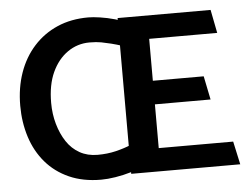

<svg xmlns="http://www.w3.org/2000/svg" viewBox="-51 -757 1087 835"><g transform="rotate(-5 493.0 -340.0)"><path d="M543 -650Q513 -666 479 -675.5Q445 -685 414 -689.5Q383 -694 363 -694Q288 -694 228 -668Q168 -642 124.5 -594Q81 -546 58 -480.5Q35 -415 35 -337Q35 -264 55.5 -200Q76 -136 117 -88Q158 -40 218.5 -13Q279 14 358 14Q386 14 420.5 8.5Q455 3 489 -7Q523 -17 549 -30L500 -126Q469 -113 432 -104Q395 -95 352 -95Q308 -95 274 -114Q240 -133 217.5 -167Q195 -201 182.5 -245Q170 -289 170 -338Q170 -416 195 -470.5Q220 -525 263 -555Q306 -585 359 -585Q389 -585 410 -581Q431 -577 453 -571.5Q475 -566 503 -557ZM966 0 944 -101H619V-292H862L841 -395H619V-578H916L896 -680H490V0Z"/></g></svg>

Font: Catamaran
Style: Bold
Weight: 700
Designer: Pria Ravichandran
Version: Version 2.000